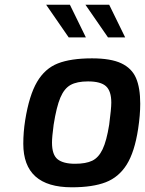

<svg xmlns="http://www.w3.org/2000/svg" viewBox="-20 -790 616 816"><path d="M79 -179Q79 -228 87 -279Q104 -385 137.5 -442Q171 -499 226 -520.5Q281 -542 371 -542Q451 -542 495.5 -521Q540 -500 558 -458.5Q576 -417 576 -349Q576 -301 567 -242Q552 -144 518.5 -90.5Q485 -37 429.5 -15.5Q374 6 285 6Q79 6 79 -179ZM444 -260Q453 -328 453 -354Q453 -403 430.5 -423.5Q408 -444 354 -444Q307 -444 280 -429Q253 -414 236.5 -375Q220 -336 208 -260Q201 -208 201 -184Q201 -132 225 -113Q249 -94 299 -94Q345 -94 372 -107Q399 -120 416 -155.5Q433 -191 444 -260ZM176 -770H277L345 -631H272ZM343 -770H444L512 -631H439Z"/></svg>

Font: Exo SemiBold
Style: Italic
Weight: 600
Italic angle: -9°
Designer: Natanael Gama
Foundry: Natanael Gama
Version: Version 1.500; ttfautohint (v1.6)